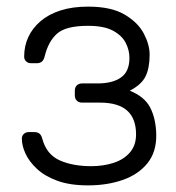

<svg xmlns="http://www.w3.org/2000/svg" viewBox="-20 -550 532 580"><path d="M246 10Q191 10 153 -4Q115 -18 91.5 -40Q68 -62 57 -86Q46 -110 46 -131Q46 -140 52 -145.5Q58 -151 67 -151H84Q93 -151 99 -146.5Q105 -142 108 -130Q121 -83 160.5 -65.5Q200 -48 256 -48Q292 -48 323 -58Q354 -68 372.5 -89.5Q391 -111 391 -144Q391 -192 364 -216Q337 -240 282 -240H228Q218 -240 212 -246Q206 -252 206 -262V-276Q206 -286 212 -292Q218 -298 228 -298H275Q320 -298 345.5 -316Q371 -334 371 -375Q371 -399 359.5 -421Q348 -443 321 -457.5Q294 -472 246 -472Q179 -472 152.5 -448.5Q126 -425 115 -380Q112 -368 106 -363.5Q100 -359 91 -359H74Q65 -359 59 -364.5Q53 -370 53 -379Q53 -411 65.5 -438Q78 -465 102.5 -486Q127 -507 163 -518.5Q199 -530 246 -530Q316 -530 356.5 -506Q397 -482 414.5 -448.5Q432 -415 432 -385Q432 -344 419.5 -319Q407 -294 372 -276Q417 -258 434 -224.5Q451 -191 452 -144Q453 -91 425.5 -57Q398 -23 351 -6.5Q304 10 246 10Z"/></svg>

Font: Rubik Light Light
Style: Regular
Weight: 300
Version: Version 2.101